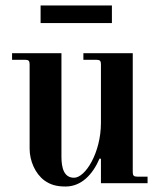

<svg xmlns="http://www.w3.org/2000/svg" viewBox="-20 -668 590 700"><path d="M128 -584H388V-648H128ZM24 -450H72C84 -450 88 -446 88 -434V-126C88 -82 108 -35 142 -10C163 5 185 12 219 12C277 12 318 -32 343 -90L348 -89V0H518V-24H480C468 -24 464 -28 464 -40V-474H284V-450H332C344 -450 348 -446 348 -434V-220C348 -111 291 -20 250 -20C213 -20 204 -56 204 -97V-474H24Z"/></svg>

Font: Old Standard
Style: Bold
Weight: 700
Designer: Alexey Kryukov <alexios@thessalonica.org.ru>
Version: Version 2.0.2